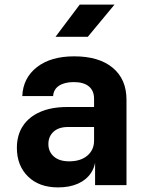

<svg xmlns="http://www.w3.org/2000/svg" viewBox="-20 -805 640 835"><path d="M232.5 10Q150 10 101.7 -37.5Q53.4 -85 53.4 -162Q53.4 -217.2 79.4 -256.9Q105.4 -296.6 154.4 -318.1Q203.5 -339.6 271.8 -339.6H389.1V-375.8Q389.1 -410.3 366.5 -429.2Q343.9 -448 301 -448Q260.9 -448 237 -432.4Q213 -416.8 211 -387.1H76.9Q80.2 -465.7 140.3 -512.8Q200.5 -560 302.7 -560Q410.3 -560 470.2 -510.3Q530.1 -460.6 530.1 -371.2V0H393.5V-107.6H370.9L395.9 -124.2Q395.9 -83.4 375.9 -53.1Q355.9 -22.8 319.3 -6.4Q282.8 10 232.5 10ZM280.8 -103.4Q330.7 -103.4 359.9 -128.2Q389.1 -152.9 389.1 -193.5V-252.7H275.8Q235.2 -252.7 212.8 -232.1Q190.4 -211.5 190.4 -178.6Q190.4 -145.3 214.1 -124.4Q237.8 -103.4 280.8 -103.4ZM221.5 -645 326.7 -785H478L361.9 -645Z"/></svg>

Font: JetBrains Mono
Style: Regular
Weight: 400
Monospace: yes
Designer: Philipp Nurullin, Konstantin Bulenkov
Foundry: JetBrains
Version: Version 2.305